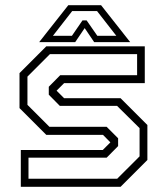

<svg xmlns="http://www.w3.org/2000/svg" viewBox="-20 -718 642 738"><path d="M60 0V-141.5H375L405.5 -172V-169.5L376 -199.5H158L55 -302.5V-437L158 -540H536.5V-398.5H226.5L196 -368V-371L226.5 -340.5H443.5L546.5 -237.5V-103L443.5 0ZM89.5 -31H430.5L516.5 -117V-225.5L430 -311H210L167.5 -354V-384.5L211.5 -429H507V-510H172L85.5 -423.5V-315L170 -230.5H390L434 -186.5V-156.5L390 -112H89.5ZM242.5 -698H368.5L480.5 -556H342L305.5 -610L269 -556H130.5ZM257.5 -675.5 183.5 -580.5H256.5L297 -639.5H313L354 -580.5H427L353 -675.5Z"/></svg>

Font: Tourney Thin Light
Style: Regular
Weight: 300
Version: Version 1.015